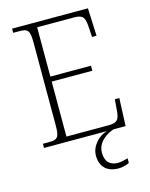

<svg xmlns="http://www.w3.org/2000/svg" viewBox="-136 -799 865 1110"><g transform="rotate(-15 296.5 -244.0)"><path d="M47 0H423C373 13 325 64 325 121C325 187 364 226 434 226C454 226 478 220 498 211V183C471 190 457 194 437 194C399 194 363 175 363 113C363 48 425 12 463 0H535L542 -166H515L510 -102C506 -49 496 -30 442 -30H189V-359H432V-389H189V-684H410C464 -684 473 -665 477 -612L481 -548H508L501 -714H47V-689H84C133 -689 146 -679 146 -605V-108C146 -35 133 -25 84 -25H47Z"/></g></svg>

Font: Noto Serif Myanmar ExtraLight
Style: Regular
Weight: 200
Designer: Ben Mitchell and the Monotype Design Team
Foundry: Monotype Imaging Inc.
Version: Version 2.106